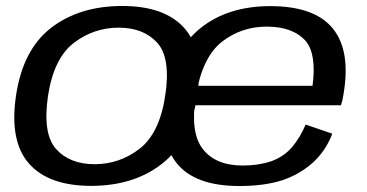

<svg xmlns="http://www.w3.org/2000/svg" viewBox="-20 -617 1226 642"><path d="M285 4.5Q427 4.5 521.5 -69.2Q616 -143 639.5 -297Q662 -449.5 596.2 -523.2Q530.5 -597 388.5 -597Q246 -597 151.2 -524.2Q56.5 -451.5 33.5 -297Q11 -145 76.8 -70.2Q142.5 4.5 285 4.5ZM296.5 -68Q213 -68 167.5 -118.8Q122 -169.5 140.5 -296.5Q160 -422.5 226.8 -473.5Q293.5 -524.5 377 -524.5Q460 -524.5 505.8 -474Q551.5 -423.5 532.5 -296.5Q513 -170.5 446.2 -119.2Q379.5 -68 296.5 -68ZM780 5 792 -63.5Q700.5 -63.5 658 -119Q615 -174 635 -296.5Q656 -424.5 721 -476.5Q786.5 -528 872 -528Q960 -528 1003 -479Q1039 -434 1025 -330H629.5L618 -265H1120Q1125.5 -280.5 1128 -298.5Q1154 -445.5 1093.5 -521Q1032.5 -596.5 884 -596.5Q740.5 -596.5 648.5 -521.5Q557 -446.5 532 -296.5Q508.5 -152 569.5 -73Q630.5 5 780 5ZM792 -63.5 780 5Q863 5 923 -14Q982 -33.5 1027 -74Q1070.5 -114.5 1091 -170L1002 -200.5Q984.5 -159 957.5 -126Q929 -93 887.5 -78Q844.5 -63.5 792 -63.5Z"/></svg>

Font: Anybody SemiExpanded
Style: Italic
Weight: 400
Width: 6
Italic angle: -10°
Version: Version 1.113;gftools[0.9.25]